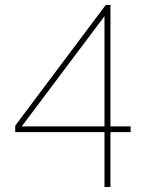

<svg xmlns="http://www.w3.org/2000/svg" viewBox="-20 -750 580 770"><path d="M404 -730H423V-243H504V-220H423V0H399V-220H41V-246ZM67 -243H399V-685Z"/></svg>

Font: Nacelle Thin
Style: Regular
Weight: 100
Designer: Sora Sagano
Foundry: Sora Sagano
Version: Version 1.000;FEAKit 1.0